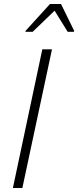

<svg xmlns="http://www.w3.org/2000/svg" viewBox="-20 -933 388 953"><path d="M44 0 190 -688H238L91 0ZM106 -775 107 -780 228 -913H283L348 -780L347 -775H316L251 -880L142 -775Z"/></svg>

Font: Saira Semi Condensed ExtraLight
Style: Italic
Weight: 200
Width: 4
Italic angle: -12°
Designer: Hector Gatti with collaboration of the Omnibus-Type team
Foundry: Omnibus-Type
Version: Version 1.001; ttfautohint (v1.8)